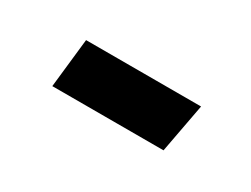

<svg xmlns="http://www.w3.org/2000/svg" viewBox="-27 -407 402 308"><g transform="rotate(30 174.5 -253.5)"><path d="M75 -299H288L271 -208H65Z"/></g></svg>

Font: Andada Pro ExtraBold
Style: Italic
Weight: 800
Italic angle: -6.99998°
Designer: Carolina Giovagnoli
Foundry: Huerta Tipografica
Version: Version 3.005; ttfautohint (v1.8.4)